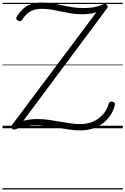

<svg xmlns="http://www.w3.org/2000/svg" viewBox="-20 -1018 995 1524"><path d="M620 17Q578 17 530.5 10.5Q483 4 434.5 -4.5Q386 -13 340.5 -19Q295 -25 256 -24Q226 -24 201.5 -20Q177 -16 155 -10Q133 -4 110 6Q98 12 89.5 10.5Q81 9 76 4Q69 -4 69.5 -11.5Q70 -19 77 -28L745 -921Q722 -913 694 -909Q666 -905 628 -905Q586 -905 545.5 -911.5Q505 -918 466.5 -926.5Q428 -935 389.5 -941.5Q351 -948 313 -948Q273 -948 243.5 -937.5Q214 -927 193.5 -907.5Q173 -888 157 -862Q152 -853 143 -850.5Q134 -848 121 -855Q110 -862 109 -870Q108 -878 115 -890Q136 -922 162 -946.5Q188 -971 224.5 -984.5Q261 -998 311 -998Q352 -998 392.5 -991.5Q433 -985 473.5 -976Q514 -967 556 -960.5Q598 -954 642 -954Q693 -954 728 -961Q763 -968 792 -981Q803 -985 810 -987.5Q817 -990 826 -981Q837 -973 835 -964.5Q833 -956 826 -947L165 -59Q191 -66 218 -69.5Q245 -73 277 -73Q320 -73 364 -67Q408 -61 452.5 -53Q497 -45 539 -39Q581 -33 619 -33Q672 -33 717.5 -52.5Q763 -72 796 -108.5Q829 -145 844 -197Q848 -207 855 -210Q862 -213 875 -210Q887 -206 890.5 -199.5Q894 -193 891 -182Q876 -122 837 -77Q798 -32 742 -7.5Q686 17 620 17ZM0 476H955V486H0ZM0 -20H955V0H0ZM0 -505H955V-500H0ZM0 -996H955V-986H0Z"/></svg>

Font: Playwrite PL Guides
Style: Regular
Weight: 400
Designer: Veronika Burian, José Scaglione
Foundry: TypeTogether
Version: Version 1.003